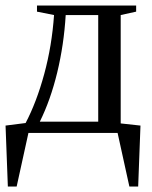

<svg xmlns="http://www.w3.org/2000/svg" viewBox="-20 -479 549 692"><path d="M113.3 -437V-459H470.7V-437L415 -424.8V-34.2L486.3 -26.4L478 193.4H446.3L403.8 0H82.5L40 193.4H8.3L0 -26.4L72.3 -35.6Q111.8 -110.8 139.4 -212.2Q167 -313.5 174.8 -424.8ZM123.5 -40.5H334V-424.8H216.8Q210.4 -317.9 186.3 -218Q162.1 -118.2 123.5 -40.5Z"/></svg>

Font: Liberation Serif
Style: Regular
Weight: 400
Designer: Steve Matteson
Foundry: Ascender Corporation
Version: Version 2.1.5